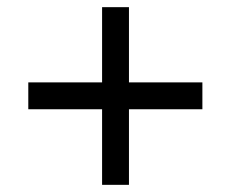

<svg xmlns="http://www.w3.org/2000/svg" viewBox="-20 -584 644 536"><path d="M340 -564V-68H265V-564ZM545 -354V-279H59V-354Z"/></svg>

Font: Work Sans
Style: Regular
Weight: 400
Designer: Wei Huang
Foundry: Wei Huang
Version: Version 2.006; ttfautohint (v1.8.1.43-b0c9)